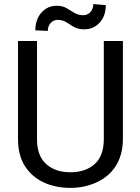

<svg xmlns="http://www.w3.org/2000/svg" viewBox="-20 -912 688 942"><path d="M489.3 -230C489.3 -174.3 474.1 -133.3 444.3 -106.9C414.6 -80.1 374.5 -66.9 325.2 -66.9C276.4 -66.9 236.8 -80.1 207 -106.9C176.8 -133.3 161.6 -174.3 161.6 -230V-710.9H68.4V-230C68.4 -176.8 79.6 -132.3 102.5 -96.7C147.5 -25.9 229 9.8 325.2 9.8C371.1 9.8 413.6 1 453.1 -17.1C531.2 -52.2 583 -123 583 -230V-710.9H489.3ZM438 -892.1C438 -861.3 416.5 -837.4 389.2 -837.4C372.1 -837.4 356.9 -841.3 344.2 -849.1C331.5 -856.9 318.8 -864.7 305.7 -872.6C292.5 -879.9 276.9 -883.8 258.3 -883.8C228.5 -883.8 203.6 -872.6 183.6 -850.6C163.6 -828.1 153.3 -798.8 153.3 -763.2L214.4 -760.3C214.4 -791 235.4 -814.5 262.7 -814.5C318.4 -814.5 326.2 -768.1 393.6 -768.1C423.3 -768.1 448.2 -778.8 468.8 -800.8C488.8 -822.3 499 -851.1 499 -886.7Z"/></svg>

Font: Vazirmatn
Style: Regular
Weight: 400
Designer: Saber Rastikerdar
Foundry: Saber Rastikerdar
Version: Version 33.003